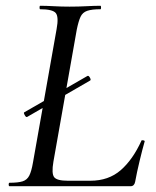

<svg xmlns="http://www.w3.org/2000/svg" viewBox="-20 -645 539 665"><path d="M74 -240Q70 -238 65.5 -246.5Q61 -255 64 -256L283 -382Q287 -384 291.5 -376Q296 -368 292 -366ZM13 0Q10 0 10 -6Q10 -12 13 -12Q43 -12 58.5 -17Q74 -22 81.5 -37Q89 -52 94 -81L176 -544Q184 -587 173 -600Q162 -613 119 -613Q117 -613 117 -619Q117 -625 119 -625Q140 -625 166 -623.5Q192 -622 221 -622Q252 -622 279.5 -623.5Q307 -625 328 -625Q330 -625 330 -619Q330 -613 328 -613Q298 -613 282 -607.5Q266 -602 259 -587Q252 -572 246 -543L165 -85Q158 -44 167.5 -31.5Q177 -19 215 -19H293Q356 -19 398 -55.5Q440 -92 470 -158Q470 -160 476 -159Q482 -158 481 -155Q473 -127 463.5 -87.5Q454 -48 448 -15Q445 0 432 0Z"/></svg>

Font: Cormorant Medium
Style: Italic
Weight: 500
Italic angle: -10°
Designer: Christian Thalmann (Catharsis Fonts)
Foundry: Catharsis Fonts
Version: Version 4.000